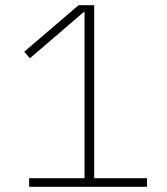

<svg xmlns="http://www.w3.org/2000/svg" viewBox="-20 -718 640 738"><path d="M92 0V-33H305V-671H301L95 -494L73 -519L282 -698H342V-33H545V0Z"/></svg>

Font: IBM Plex Sans Thai ExtraLight
Style: Regular
Weight: 200
Designer: Mike Abbink, Paul van der Laan, Pieter van Rosmalen, Ben Mitchell, Mark Frömberg
Foundry: Bold Monday
Version: Version 1.1